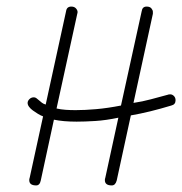

<svg xmlns="http://www.w3.org/2000/svg" viewBox="-20 -571 554 584"><path d="M181 -537Q183 -551 197 -551Q206 -551 211 -545.5Q216 -540 216 -534Q216 -532 215.5 -531Q215 -530 215 -529L152 -241Q165 -238 179.5 -237Q194 -236 210 -236Q238 -236 272.5 -239Q307 -242 348 -250L411 -537Q413 -551 426 -551Q436 -551 440.5 -545.5Q445 -540 445 -535Q445 -530 445 -529L386 -258Q413 -262 439 -269Q465 -276 491 -283Q492 -284 498 -284Q504 -284 509 -279Q514 -274 514 -266Q514 -253 501 -250Q468 -240 437.5 -232.5Q407 -225 378 -220L335 -22Q331 -7 320 -7Q299 -7 299 -23Q299 -28 300 -29L340 -213Q302 -205 270 -203Q238 -201 213 -201Q193 -201 175.5 -202.5Q158 -204 144 -207L104 -22Q101 -7 90 -7Q69 -7 69 -23Q69 -28 70 -29L111 -217Q103 -220 95 -225Q87 -230 80 -235Q73 -240 68.5 -246Q64 -252 64 -258Q64 -264 69.5 -269.5Q75 -275 83 -275Q87 -275 90.5 -272.5Q94 -270 98.5 -266Q103 -262 107.5 -258.5Q112 -255 119 -253Z"/></svg>

Font: Gruenewald VA
Style: Regular
Weight: 400
Designer: Peter Wiegel
Foundry: Peter Wiegel, nach dem Schriftentwurf von Dr. H. Gr¸newald
Version: Version 0.007